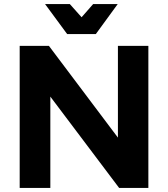

<svg xmlns="http://www.w3.org/2000/svg" viewBox="-20 -926 828 946"><path d="M561 -700H711V0H567L228 -450V0H77V-700H221L561 -248ZM439 -906H560L452 -758H311L202 -906H324L382 -841Z"/></svg>

Font: Gontserrat SemiBold
Style: Regular
Weight: 600
Designer: Julieta Ulanovsky
Foundry: Julieta Ulanovsky
Version: Version 6.001